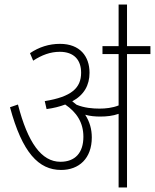

<svg xmlns="http://www.w3.org/2000/svg" viewBox="-20 -825 682 845"><path d="M384 -220C384 -256 375 -289 355 -320C376 -314 399 -312 421 -312C449 -312 477 -315 502 -324V0H539V-587H642V-622H539V-805H502V-622H431V-587H502V-361C475 -350 444 -347 418 -347C388 -347 351 -350 317 -364C311 -369 305 -374 298 -379C350 -407 374 -450 374 -505C374 -577 332 -632 244 -632C196 -632 152 -618 112 -591L126 -558C164 -583 202 -597 243 -597C306 -597 337 -561 337 -505C337 -438 295 -399 177 -380L185 -345C216 -349 243 -356 267 -365C317 -331 347 -286 347 -223C347 -153 311 -113 246 -113C162 -113 102 -198 59 -365L24 -353C78 -153 150 -77 249 -77C328 -77 384 -128 384 -220Z"/></svg>

Font: Noto Sans Devanagari SemiCondensed ExtraLight
Style: Regular
Weight: 200
Width: 4
Designer: Jelle Bosma - Monotype Design Team
Foundry: Monotype Imaging Inc.
Version: Version 2.004